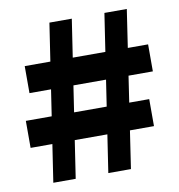

<svg xmlns="http://www.w3.org/2000/svg" viewBox="-74 -709 724 777"><g transform="rotate(-10 287.5 -320.5)"><path d="M83 0 180 -641H272L175 0ZM17 -266H524V-155H17ZM558 -374H51V-485H558ZM309 0 406 -641H498L402 0Z"/></g></svg>

Font: Source Serif 4 ExtraBold
Style: Regular
Weight: 800
Designer: Frank Grießhammer
Foundry: Adobe Systems Incorporated
Version: Version 4.004;hotconv 1.0.116;makeotfexe 2.5.65601